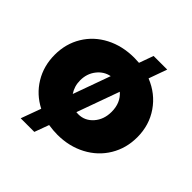

<svg xmlns="http://www.w3.org/2000/svg" viewBox="-233 -984 1266 1266"><g transform="rotate(45 400.0 -351.0)"><path d="M15.1 -351.1Q15.1 -453.6 64.5 -535.2Q113.8 -616.7 201.7 -662.4Q289.6 -708 399.9 -708Q415.5 -708 445.8 -706.1L481.9 -806.2H608.9L563 -678.2Q665.5 -637.2 725.3 -550.3Q785.2 -463.4 785.2 -351.1Q785.2 -248.5 735.6 -166Q686 -83.5 597.9 -36.9Q509.8 9.8 399.9 9.8Q362.3 9.8 316.9 2.9L279.8 104H152.8L204.1 -36.1Q115.7 -81.5 65.4 -164.3Q15.1 -247.1 15.1 -351.1ZM252.9 -350.1Q252.9 -295.4 282.2 -252L376 -512.2Q323.2 -502 288.1 -457.3Q252.9 -412.6 252.9 -350.1ZM383.8 -184.1Q389.6 -183.1 402.8 -183.1Q463.4 -183.1 505.1 -230.7Q546.9 -278.3 546.9 -350.1Q546.9 -433.6 491.2 -481.9Z"/></g></svg>

Font: Trueno Black
Style: Regular
Weight: 900
Designer: Julieta Ulanovsky
Foundry: Julieta Ulanovsky
Version: Version 3.001b | FøM Fix